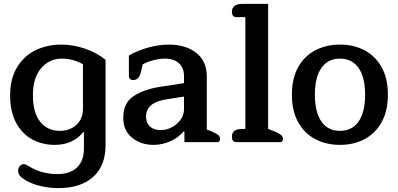

<svg xmlns="http://www.w3.org/2000/svg" viewBox="-20 -730 2045 986"><path d="M112 196Q92 184 82.5 173Q73 162 73 147Q73 132 82 122.5Q91 113 103 113Q108 113 115 116.5Q122 120 132 126Q196 164 274 164Q341 164 376 129.5Q411 95 411 33V-51H407Q383 -21 346.5 -3.5Q310 14 261 14Q198 14 146.5 -13.5Q95 -41 63.5 -98Q32 -155 32 -240Q32 -326 68 -385Q104 -444 163.5 -472.5Q223 -501 295 -501Q356 -501 417 -480Q478 -459 522 -423V16Q522 121 458.5 178.5Q395 236 278 236Q232 236 187 225Q142 214 112 196ZM406 -171V-400Q384 -413 356 -421Q328 -429 298 -429Q233 -429 191 -379.5Q149 -330 149 -241Q149 -151 186.5 -104.5Q224 -58 288 -58Q339 -58 372.5 -89Q406 -120 406 -171Z M613 -126Q613 -202 667 -237Q721 -272 807 -285L925 -303V-339Q925 -381 899 -405Q873 -429 827 -429Q799 -429 765.5 -420Q732 -411 713 -399L703 -358Q698 -338 688.5 -328.5Q679 -319 664 -319Q653 -319 647.5 -324.5Q642 -330 642 -338V-445Q685 -470 740 -485.5Q795 -501 847 -501Q934 -501 988 -458.5Q1042 -416 1042 -336V-65L1074 -52Q1094 -43 1102 -35.5Q1110 -28 1110 -17Q1110 0 1095 0H927V-55H923Q897 -24 855.5 -5Q814 14 768 14Q704 14 658.5 -22.5Q613 -59 613 -126ZM925 -169V-234L829 -219Q730 -202 730 -131Q730 -99 750 -80.5Q770 -62 805 -62Q836 -62 863.5 -77Q891 -92 908 -116.5Q925 -141 925 -169Z M1171 -28Q1171 -68 1224 -68H1240V-642H1194Q1171 -642 1171 -670Q1171 -690 1185 -700Q1199 -710 1224 -710H1357V-68L1397 -52Q1417 -43 1425 -35.5Q1433 -28 1433 -17Q1433 0 1418 0H1194Q1171 0 1171 -28Z M1479 -244Q1479 -328 1511.5 -385.5Q1544 -443 1600 -472Q1656 -501 1726 -501Q1796 -501 1851.5 -472Q1907 -443 1939.5 -385.5Q1972 -328 1972 -244Q1972 -160 1939.5 -102Q1907 -44 1851.5 -15Q1796 14 1726 14Q1656 14 1600 -15Q1544 -44 1511.5 -102Q1479 -160 1479 -244ZM1855 -244Q1855 -333 1821.5 -381Q1788 -429 1726 -429Q1664 -429 1630.5 -381Q1597 -333 1597 -244Q1597 -154 1630.5 -106Q1664 -58 1726 -58Q1788 -58 1821.5 -106Q1855 -154 1855 -244Z"/></svg>

Font: Maitree SemiBold
Style: Regular
Weight: 600
Designer: CadsonDemak Team
Foundry: CadsonDemak
Version: Version 1.001